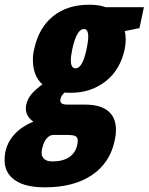

<svg xmlns="http://www.w3.org/2000/svg" viewBox="-69 -574 639 825"><path d="M113.3 -211.4Q72.3 -247.6 72.3 -318.4Q72.3 -341.8 78.1 -363.8Q97.7 -454.6 158.9 -504.2Q220.2 -553.7 314 -553.7Q357.9 -553.7 384.8 -543H549.3L530.3 -453.1L467.3 -440.4Q471.2 -423.3 471.2 -404.1Q471.2 -384.8 466.8 -362.8Q447.8 -273.9 384.8 -224.6Q321.8 -175.3 235.4 -175.3Q215.3 -175.3 208.5 -176.3Q193.8 -163.1 190.9 -149.4Q188 -135.7 195.6 -130.1Q203.1 -124.5 221.7 -124.5H297.4Q374.5 -124.5 407.2 -85.4Q429.2 -59.1 429.2 -16.1Q429.2 4.9 423.8 30.3Q403.3 126.5 325.4 178.7Q247.6 231 123.5 231Q26.4 231 -17.1 190.4Q-49.3 161.1 -49.3 113.3Q-49.3 47.9 -4.9 1Q26.4 -31.7 74.2 -51.3Q42 -74.2 42 -108.4Q42 -116.2 43.9 -125Q49.8 -150.9 67.6 -171.1Q85.4 -191.4 113.3 -211.4ZM291.5 -449.2Q260.3 -449.2 241.7 -362.8Q235.4 -333.5 235.4 -314.5Q235.4 -280.3 255.9 -280.3Q285.6 -280.3 303.2 -363.8Q310.1 -396.5 310.1 -416.5Q310.1 -449.2 291.5 -449.2ZM220.7 5.9H159.7Q143.6 5.9 130.6 22Q117.7 38.1 111.8 65.9Q109.9 74.2 109.9 85.2Q109.9 96.2 117.7 105.5Q128.9 119.6 155.3 119.6Q201.2 119.6 228.3 101.3Q255.4 83 262.7 49.3Q265.1 39.1 265.1 28.8Q265.1 18.6 257.1 12.2Q249 5.9 220.7 5.9Z"/></svg>

Font: Open Sans Hebrew Condensed Extra Bold
Style: Italic
Weight: 800
Width: 3
Italic angle: -12°
Foundry: Ascender Corporation, Yanek Iontef
Version: Version 2.001;PS 002.001;hotconv 1.0.70;makeotf.lib2.5.58329